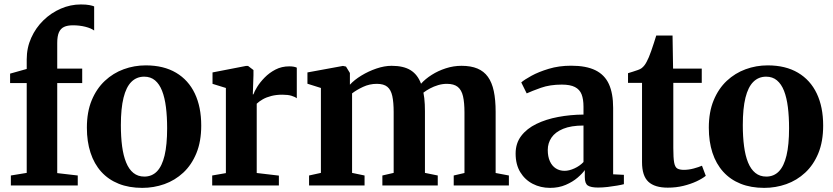

<svg xmlns="http://www.w3.org/2000/svg" viewBox="-20 -854 3835 884"><path d="M30 0V-46L103 -58V-471.5H26.5V-515L103 -536.5V-580.5Q103 -634 123.8 -680Q144.5 -726 180 -760.5Q215.5 -795 260 -814.2Q304.5 -833.5 352 -833.5Q377 -833.5 392 -830.5Q407 -827.5 413.5 -824.5V-713.5Q399.5 -724 372.8 -730.8Q346 -737.5 316 -737.5Q290.5 -737.5 274.8 -730Q259 -722.5 251.2 -704.8Q243.5 -687 243.5 -656V-538H358.5V-471.5H243.5V-57L338 -46V0Z M380 -266Q380 -338.5 402.2 -392.2Q424.5 -446 462.8 -481.8Q501 -517.5 549.5 -535.2Q598 -553 651 -553Q733.5 -553 790.5 -519.2Q847.5 -485.5 877 -423.5Q906.5 -361.5 906.5 -276Q906.5 -202.5 884.2 -148.5Q862 -94.5 823.8 -59Q785.5 -23.5 736.8 -6.2Q688 11 635 11Q574 11 526.5 -8Q479 -27 446.2 -63.2Q413.5 -99.5 396.8 -150.8Q380 -202 380 -266ZM644.5 -41Q679.5 -41 702.8 -65Q726 -89 737.8 -138.2Q749.5 -187.5 749.5 -263.5Q749.5 -317 744 -360.8Q738.5 -404.5 726.2 -435.8Q714 -467 693.8 -484Q673.5 -501 644 -501Q609 -501 585 -477.2Q561 -453.5 548.8 -404.2Q536.5 -355 536.5 -278Q536.5 -224 542.2 -180.5Q548 -137 560.8 -105.8Q573.5 -74.5 594.2 -57.8Q615 -41 644.5 -41Z M957 0V-46L1020 -57V-449L958.5 -468V-520.5L1113 -550.5H1122L1147 -531.5V-507.5L1144 -419L1147 -420Q1151 -432.5 1164 -453.8Q1177 -475 1198.5 -497Q1220 -519 1248.5 -533.8Q1277 -548.5 1311.5 -548.5Q1324 -548.5 1332.8 -546.8Q1341.5 -545 1346.5 -542.5V-401.5Q1338.5 -408 1322.2 -413Q1306 -418 1280 -418Q1252 -418 1229.5 -412.2Q1207 -406.5 1190.2 -397Q1173.5 -387.5 1162 -376.5V-57.5L1264 -45.5V0Z M1403 0V-46L1457.5 -58V-449L1395.5 -468.5V-520.5L1559 -550.5L1573 -547.5L1591 -518V-464Q1611.5 -486.5 1644 -506.2Q1676.5 -526 1713.2 -538.5Q1750 -551 1783 -551Q1838 -551 1870.5 -530.8Q1903 -510.5 1918.5 -468.5Q1938 -490.5 1967.5 -509.2Q1997 -528 2032.5 -539.5Q2068 -551 2105 -551Q2148 -551 2178 -538.5Q2208 -526 2226.5 -500.2Q2245 -474.5 2253.5 -434.5Q2262 -394.5 2262 -339V-57.5L2323 -46V0H2069V-46L2118.5 -57.5V-336Q2118.5 -381.5 2111.8 -410.8Q2105 -440 2087.5 -454Q2070 -468 2037.5 -468Q2017 -468 1997 -462Q1977 -456 1959.8 -446.8Q1942.5 -437.5 1929.5 -427.5Q1932 -416 1933.5 -402.2Q1935 -388.5 1935.8 -373.2Q1936.5 -358 1936.5 -342V-58L1995.5 -46V0H1740.5V-46L1792.5 -58V-338Q1792.5 -383 1786.2 -411.8Q1780 -440.5 1763.5 -454.2Q1747 -468 1715 -468Q1681.5 -468 1651.5 -454Q1621.5 -440 1601 -424V-58L1658.5 -46V0Z M2512.5 11Q2469 11 2433 -7.5Q2397 -26 2375.5 -61.2Q2354 -96.5 2354 -147Q2354 -194.5 2379.8 -228.2Q2405.5 -262 2449.8 -283.5Q2494 -305 2550 -315.5Q2606 -326 2666.5 -326.5V-363Q2666.5 -397 2657.8 -419.5Q2649 -442 2627.2 -453.2Q2605.5 -464.5 2566.5 -464.5Q2512 -464.5 2470.5 -449.8Q2429 -435 2405 -424L2380 -474.5Q2394 -487 2426.8 -505Q2459.5 -523 2506.5 -537.2Q2553.5 -551.5 2609.5 -551.5Q2679 -551.5 2721.5 -530.5Q2764 -509.5 2783.5 -466.8Q2803 -424 2803 -357.5V-51.5L2852.5 -49V-6Q2841.5 -3 2821.2 0.5Q2801 4 2777.8 6.8Q2754.5 9.5 2733.5 9.5Q2700.5 9.5 2686.5 0.2Q2672.5 -9 2672.5 -39V-71Q2661.5 -55 2639 -35.8Q2616.5 -16.5 2584.5 -2.8Q2552.5 11 2512.5 11ZM2579.5 -67.5Q2600.5 -67.5 2625 -78.8Q2649.5 -90 2666.5 -108V-276Q2609.5 -276 2573 -261Q2536.5 -246 2519.2 -220.5Q2502 -195 2502 -163.5Q2502 -133 2511.8 -111.5Q2521.5 -90 2539 -78.8Q2556.5 -67.5 2579.5 -67.5Z M3054.5 10Q2994.5 10 2965.2 -17.2Q2936 -44.5 2936 -107.5V-472.5H2871.5V-517Q2882.5 -520.5 2894.5 -524.2Q2906.5 -528 2917.2 -531.8Q2928 -535.5 2934.5 -540.5Q2942 -546.5 2947.5 -553.8Q2953 -561 2957.8 -570.5Q2962.5 -580 2967.5 -591Q2972.5 -602.5 2978.5 -620Q2984.5 -637.5 2990.8 -656.5Q2997 -675.5 3001.5 -690.5H3076.5L3079 -538H3211V-472.5H3080V-172.5Q3080 -126.5 3084 -105.2Q3088 -84 3098.8 -78Q3109.5 -72 3129 -72Q3150.5 -72 3173.8 -78.2Q3197 -84.5 3212 -91L3229.5 -44.5Q3213.5 -31.5 3186.8 -19Q3160 -6.5 3126.2 1.8Q3092.5 10 3054.5 10Z M3243.5 -266Q3243.5 -338.5 3265.8 -392.2Q3288 -446 3326.2 -481.8Q3364.5 -517.5 3413 -535.2Q3461.5 -553 3514.5 -553Q3597 -553 3654 -519.2Q3711 -485.5 3740.5 -423.5Q3770 -361.5 3770 -276Q3770 -202.5 3747.8 -148.5Q3725.5 -94.5 3687.2 -59Q3649 -23.5 3600.2 -6.2Q3551.5 11 3498.5 11Q3437.5 11 3390 -8Q3342.5 -27 3309.8 -63.2Q3277 -99.5 3260.2 -150.8Q3243.5 -202 3243.5 -266ZM3508 -41Q3543 -41 3566.2 -65Q3589.5 -89 3601.2 -138.2Q3613 -187.5 3613 -263.5Q3613 -317 3607.5 -360.8Q3602 -404.5 3589.8 -435.8Q3577.5 -467 3557.2 -484Q3537 -501 3507.5 -501Q3472.5 -501 3448.5 -477.2Q3424.5 -453.5 3412.2 -404.2Q3400 -355 3400 -278Q3400 -224 3405.8 -180.5Q3411.5 -137 3424.2 -105.8Q3437 -74.5 3457.8 -57.8Q3478.5 -41 3508 -41Z"/></svg>

Font: Merriweather 60pt
Style: Bold
Weight: 700
Version: Version 2.100